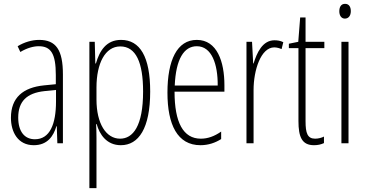

<svg xmlns="http://www.w3.org/2000/svg" viewBox="-20 -747 1909 1001"><path d="M184 -539C147 -539 106 -527 72 -506L86 -476C123 -498 156 -506 182 -506C245 -506 271 -468 271 -356V-308L210 -302C100 -291 37 -238 37 -133C37 -59 73 10 156 10C228 10 259 -38 274 -89H276L279 0H308V-359C308 -487 272 -539 184 -539ZM212 -272 272 -278V-218C272 -100 240 -21 162 -21C108 -21 75 -61 75 -134C75 -218 119 -262 212 -272Z M611 -539C534 -539 499 -482 480 -416H477L474 -529H446V234H483V-29C483 -59 482 -85 481 -100H484C499 -46 536 10 610 10C703 10 763 -78 763 -270C763 -451 710 -539 611 -539ZM607 -505C689 -505 726 -421 726 -270C726 -89 673 -24 606 -24C533 -24 483 -103 483 -228V-291C483 -416 528 -505 607 -505Z M1006 -539C903 -539 853 -433 853 -264C853 -97 905 10 1025 10C1067 10 1103 -3 1133 -22V-61C1097 -36 1063 -24 1027 -24C935 -24 890 -109 890 -269H1150V-303C1150 -425 1112 -539 1006 -539ZM1006 -506C1084 -506 1116 -412 1115 -301H891C897 -439 939 -506 1006 -506Z M1411 -537C1348 -537 1319 -471 1302 -416H1300L1294 -529H1265V0H1302V-278C1302 -381 1340 -500 1410 -500C1424 -500 1439 -495 1448 -491L1457 -527C1442 -535 1425 -537 1411 -537Z M1623 -24C1583 -24 1573 -53 1573 -115V-496H1671V-529H1573V-656H1545L1535 -529L1486 -519V-496H1536V-116C1536 -33 1554 10 1617 10C1638 10 1654 6 1669 -1V-35C1658 -29 1640 -24 1623 -24Z M1779 -727C1757 -727 1749 -709 1749 -688C1749 -667 1759 -650 1778 -650C1797 -650 1809 -665 1809 -689C1809 -709 1801 -727 1779 -727ZM1797 -529H1760V0H1797Z"/></svg>

Font: Noto Sans Myanmar ExtraCondensed ExtraLight
Style: Regular
Weight: 200
Width: 2
Designer: Monotype Design Team
Foundry: Monotype Imaging Inc.
Version: Version 2.107